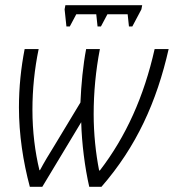

<svg xmlns="http://www.w3.org/2000/svg" viewBox="-20 -720 670 740"><path d="M236 -618H249L274 -665H351L356 -618H369L394 -665H472L477 -618H490L525 -684L528 -700H232L229 -684ZM95 0H143L293 -249C295 -169 307 -74 324 0H371C506 -155 584 -328 630 -531H576C535 -348 465 -193 365 -63H362C349 -130 341 -204 341 -280C341 -364 349 -448 365 -531H312C300 -468 293 -395 290 -325L188 -156C170 -127 151 -96 134 -64H132C115 -134 105 -213 105 -297C105 -375 113 -454 129 -531H75C61 -459 53 -384 53 -306C53 -202 69 -97 95 0Z"/></svg>

Font: Noto Sans Condensed Light
Style: Italic
Weight: 300
Width: 3
Italic angle: -12°
Designer: Monotype Design Team
Foundry: Monotype Imaging Inc.
Version: Version 2.013